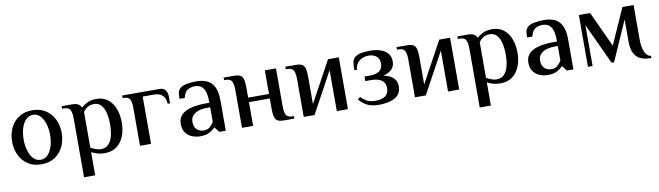

<svg xmlns="http://www.w3.org/2000/svg" viewBox="-37 -1002 5883 1715"><g transform="rotate(-10 2904.5 -145.0)"><path d="M268 10Q197 10 146.5 -23Q96 -56 69.5 -111.5Q43 -167 43 -235Q43 -303 69.5 -358.5Q96 -414 146.5 -447Q197 -480 268 -480Q339 -480 389.5 -447Q440 -414 466.5 -358.5Q493 -303 493 -235Q493 -167 466.5 -111.5Q440 -56 389.5 -23Q339 10 268 10ZM268 -31Q305 -31 331.5 -58Q358 -85 373 -131.5Q388 -178 388 -235Q388 -293 373 -339Q358 -385 331.5 -412Q305 -439 268 -439Q231 -439 204 -412Q177 -385 162.5 -339Q148 -293 148 -235Q148 -178 162.5 -131.5Q177 -85 204 -58Q231 -31 268 -31Z M621 190V-347Q621 -392 608.5 -419.5Q596 -447 551 -447H534V-470H626Q663 -470 682.5 -459.5Q702 -449 711 -426Q730 -444 764 -462Q798 -480 850 -480Q912 -480 954 -447Q996 -414 1017 -358.5Q1038 -303 1038 -235Q1038 -167 1016.5 -111.5Q995 -56 951.5 -23Q908 10 841 10Q802 10 772.5 0.5Q743 -9 722 -20V190ZM814 -31Q857 -31 883 -58Q909 -85 920.5 -131.5Q932 -178 932 -235Q932 -293 921 -339Q910 -385 885.5 -412Q861 -439 823 -439Q783 -439 759.5 -422Q736 -405 722 -385V-61Q742 -50 766 -40.5Q790 -31 814 -31Z M1162 0V-347Q1162 -392 1149.5 -419.5Q1137 -447 1092 -447H1083V-470H1417Q1462 -470 1477 -445Q1492 -420 1492 -390V-327H1470Q1470 -378 1441 -403.5Q1412 -429 1367 -429H1262V0Z M1706 10Q1671 10 1636 -3.5Q1601 -17 1577.5 -47.5Q1554 -78 1554 -129Q1554 -181 1586.5 -212.5Q1619 -244 1677 -257.5Q1735 -271 1813 -271H1839Q1839 -339 1826 -375Q1813 -411 1790 -425Q1767 -439 1737 -439Q1697 -439 1669 -421Q1641 -403 1630 -352H1582Q1582 -379 1585 -402.5Q1588 -426 1607 -445Q1626 -464 1668.5 -472Q1711 -480 1757 -480Q1808 -480 1849.5 -463Q1891 -446 1915.5 -400.5Q1940 -355 1940 -270V0H1881L1846 -45H1841Q1826 -26 1793 -8Q1760 10 1706 10ZM1747 -36Q1783 -36 1804.5 -55.5Q1826 -75 1839 -98V-230H1813Q1739 -230 1699.5 -203Q1660 -176 1660 -129Q1660 -82 1685.5 -59Q1711 -36 1747 -36Z M2087 0V-347Q2087 -392 2074.5 -419.5Q2062 -447 2017 -447H2003V-470H2098Q2133 -470 2152.5 -460Q2172 -450 2180 -423.5Q2188 -397 2188 -347V-256H2377V-470H2478V-123Q2478 -78 2490.5 -50.5Q2503 -23 2548 -23H2561V0H2467Q2432 0 2412.5 -10Q2393 -20 2385 -46Q2377 -72 2377 -123V-215H2188V0Z M2647 0V-347Q2647 -392 2634.5 -419.5Q2622 -447 2577 -447H2563V-470H2658Q2693 -470 2712.5 -460Q2732 -450 2740 -423.5Q2748 -397 2748 -347V-99L2950 -470H3048V0H2947V-371L2745 0Z M3328 10Q3260 10 3218.5 -13Q3177 -36 3150 -70L3173 -88Q3191 -69 3221 -50Q3251 -31 3305 -31Q3362 -31 3393.5 -53.5Q3425 -76 3425 -125Q3425 -172 3392.5 -196Q3360 -220 3290 -220H3244V-261H3290Q3410 -261 3410 -350Q3410 -395 3381.5 -417Q3353 -439 3313 -439Q3261 -439 3226 -410Q3191 -381 3188 -332H3165Q3165 -374 3168.5 -400Q3172 -426 3190 -445Q3209 -464 3246 -472Q3283 -480 3330 -480Q3379 -480 3421.5 -467.5Q3464 -455 3490 -426.5Q3516 -398 3516 -350Q3516 -305 3487 -277.5Q3458 -250 3410 -240Q3467 -230 3499 -200Q3531 -170 3531 -125Q3531 -74 3504 -44.5Q3477 -15 3431 -2.5Q3385 10 3328 10Z M3656 0V-347Q3656 -392 3643.5 -419.5Q3631 -447 3586 -447H3572V-470H3667Q3702 -470 3721.5 -460Q3741 -450 3749 -423.5Q3757 -397 3757 -347V-99L3959 -470H4057V0H3956V-371L3754 0Z M4210 190V-347Q4210 -392 4197.5 -419.5Q4185 -447 4140 -447H4123V-470H4215Q4252 -470 4271.5 -459.5Q4291 -449 4300 -426Q4319 -444 4353 -462Q4387 -480 4439 -480Q4501 -480 4543 -447Q4585 -414 4606 -358.5Q4627 -303 4627 -235Q4627 -167 4605.5 -111.5Q4584 -56 4540.5 -23Q4497 10 4430 10Q4391 10 4361.5 0.5Q4332 -9 4311 -20V190ZM4403 -31Q4446 -31 4472 -58Q4498 -85 4509.5 -131.5Q4521 -178 4521 -235Q4521 -293 4510 -339Q4499 -385 4474.5 -412Q4450 -439 4412 -439Q4372 -439 4348.5 -422Q4325 -405 4311 -385V-61Q4331 -50 4355 -40.5Q4379 -31 4403 -31Z M4859 10Q4824 10 4789 -3.5Q4754 -17 4730.5 -47.5Q4707 -78 4707 -129Q4707 -181 4739.5 -212.5Q4772 -244 4830 -257.5Q4888 -271 4966 -271H4992Q4992 -339 4979 -375Q4966 -411 4943 -425Q4920 -439 4890 -439Q4850 -439 4822 -421Q4794 -403 4783 -352H4735Q4735 -379 4738 -402.5Q4741 -426 4760 -445Q4779 -464 4821.5 -472Q4864 -480 4910 -480Q4961 -480 5002.5 -463Q5044 -446 5068.5 -400.5Q5093 -355 5093 -270V0H5034L4999 -45H4994Q4979 -26 4946 -8Q4913 10 4859 10ZM4900 -36Q4936 -36 4957.5 -55.5Q4979 -75 4992 -98V-230H4966Q4892 -230 4852.5 -203Q4813 -176 4813 -129Q4813 -82 4838.5 -59Q4864 -36 4900 -36Z M5796 21Q5699 21 5660 -25.5Q5621 -72 5621 -155V-360L5462 0H5439L5267 -370V0H5225V-470H5327L5476 -148L5621 -473H5722V-155Q5722 -92 5741.5 -47Q5761 -2 5796 0Z"/></g></svg>

Font: El Messiri Medium
Style: Regular
Weight: 500
Designer: Mohamed Gaber
Foundry: Kief Type Foundry
Version: Version 2.020; ttfautohint (v1.8.3)